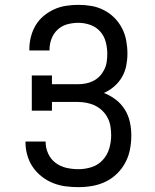

<svg xmlns="http://www.w3.org/2000/svg" viewBox="-20 -763 640 791"><path d="M303 8Q276 8 249.5 4.5Q223 1 198 -9Q173 -19 151.5 -36Q130 -53 115 -75Q100 -97 92.5 -123.5Q85 -150 85 -176V-180H168V-178Q168 -153 178.5 -130Q189 -107 209 -92Q229 -77 253.5 -71.5Q278 -66 303 -66Q331 -66 357.5 -74.5Q384 -83 403 -103.5Q422 -124 430 -151Q438 -178 438 -206Q438 -224 435 -242.5Q432 -261 423.5 -277.5Q415 -294 401.5 -307Q388 -320 371.5 -328Q355 -336 336.5 -339.5Q318 -343 300 -343H194V-307H111V-452H194V-416H300Q317 -416 333 -419Q349 -422 364 -429.5Q379 -437 390.5 -449Q402 -461 409.5 -476Q417 -491 419.5 -507.5Q422 -524 422 -541Q422 -566 415.5 -590.5Q409 -615 392.5 -633.5Q376 -652 352 -660.5Q328 -669 303 -669Q280 -669 257.5 -663Q235 -657 218 -641.5Q201 -626 192.5 -604Q184 -582 184 -559V-555H101V-561Q101 -587 107.5 -612Q114 -637 127 -659Q140 -681 160 -697.5Q180 -714 203 -724.5Q226 -735 251.5 -739Q277 -743 303 -743Q330 -743 356.5 -738.5Q383 -734 407.5 -721.5Q432 -709 451 -690Q470 -671 482.5 -647Q495 -623 500 -596Q505 -569 505 -542Q505 -517 500 -492Q495 -467 482.5 -445.5Q470 -424 450.5 -407Q431 -390 408 -380Q434 -370 456.5 -353Q479 -336 494 -312Q509 -288 515 -260.5Q521 -233 521 -205Q521 -176 515.5 -147.5Q510 -119 496.5 -93.5Q483 -68 462 -47.5Q441 -27 415 -14.5Q389 -2 360.5 3Q332 8 303 8Z"/></svg>

Font: Iosevka Etoile
Style: Regular
Weight: 400
Designer: Belleve Invis
Foundry: Belleve Invis
Version: Version 33.2.4